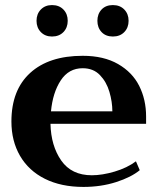

<svg xmlns="http://www.w3.org/2000/svg" viewBox="-20 -727 623 757"><path d="M124 -645Q124 -672 141 -689.5Q158 -707 185 -707Q213 -707 230 -689.5Q247 -672 247 -645Q247 -618 230 -600.5Q213 -583 185 -583Q158 -583 141 -600.5Q124 -618 124 -645ZM364 -645Q364 -672 380.5 -689.5Q397 -707 425 -707Q453 -707 470 -689.5Q487 -672 487 -645Q487 -618 470 -600.5Q453 -583 425 -583Q397 -583 380.5 -600.5Q364 -618 364 -645ZM556 -239H179Q181 -152 221.5 -94Q262 -36 342 -36Q383 -36 432 -50.5Q481 -65 516 -91L531 -56Q497 -28 437.5 -9Q378 10 309 10Q221 10 157 -22Q93 -54 59 -112.5Q25 -171 25 -248Q25 -372 99 -439.5Q173 -507 306 -507Q389 -507 445.5 -474.5Q502 -442 529 -388Q556 -334 556 -268ZM423 -288Q423 -325 411.5 -364.5Q400 -404 374 -431Q348 -458 306 -458Q251 -458 219.5 -410Q188 -362 181 -288Z"/></svg>

Font: Trirong Bold
Style: Regular
Weight: 700
Designer: Katatrad Team
Foundry: CadsonDemak
Version: Version 1.000